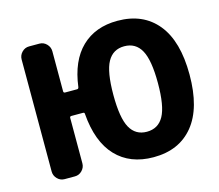

<svg xmlns="http://www.w3.org/2000/svg" viewBox="-105 -875 1164 1020"><g transform="rotate(-15 476.5 -365.0)"><path d="M620 -600Q558 -600 528 -546Q498 -492 498 -365Q498 -238 528 -184Q558 -130 620 -130Q683 -130 713 -184.5Q743 -239 743 -365Q743 -491 713 -545.5Q683 -600 620 -600ZM132 0Q109 0 92.5 -17Q76 -34 76 -57V-673Q76 -696 92.5 -713Q109 -730 132 -730H189Q212 -730 228.5 -713Q245 -696 245 -673V-453Q245 -444 254 -444H320Q327 -444 329 -453Q347 -594 422.5 -667Q498 -740 620 -740Q761 -740 839 -644.5Q917 -549 917 -365Q917 -181 839 -85.5Q761 10 620 10Q491 10 414.5 -70.5Q338 -151 326 -308Q326 -315 317 -315H254Q245 -315 245 -307V-57Q245 -34 228.5 -17Q212 0 189 0Z"/></g></svg>

Font: Rounded Mplus 1c ExtraBold
Style: Regular
Weight: 800
Version: Version 1.059.20150529